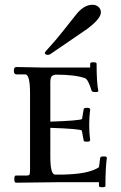

<svg xmlns="http://www.w3.org/2000/svg" viewBox="-20 -764 506 805"><path d="M181 -534Q168 -534 168 -543Q168 -546 189.5 -569Q211 -592 246 -636Q281 -680 296 -699Q330 -744 368 -744Q383 -744 393 -735Q403 -726 403 -712Q403 -686 346 -643Q329 -631 191 -537Q186 -534 181 -534ZM49 -483 151 -481H358V-497Q358 -503 371.5 -503Q385 -503 385 -497Q385 -418 392 -384Q394 -378 381 -378Q364 -378 364 -384Q350 -430 337 -436Q295 -451 215 -451Q201 -450 196 -443Q191 -436 191 -418V-254Q312 -258 324 -265L331 -307Q333 -312 345.5 -312Q358 -312 358 -305Q354 -276 354 -240.5Q354 -205 358 -176Q358 -170 344.5 -170Q331 -170 331 -174L323 -217Q311 -224 191 -228V-107Q191 -32 211 -32H243Q353 -34 395 -63L400 -102Q402 -108 410.5 -108Q419 -108 422 -108Q428 -106 428 -102Q422 -60 422 16Q422 21 408.5 21Q395 21 395 16V0H217L47 2Q40 2 40 -13Q40 -28 46 -28H91Q102 -28 104 -32.5Q106 -37 106 -57V-372Q106 -452 86 -452H50Q38 -452 38 -467.5Q38 -483 49 -483Z"/></svg>

Font: Sedan SC
Style: Regular
Weight: 400
Designer: Sebastian Salazar
Foundry: Sebastian Salazar
Version: Version 1.001